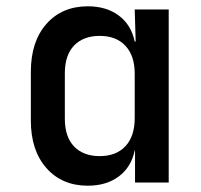

<svg xmlns="http://www.w3.org/2000/svg" viewBox="-20 -580 640 610"><path d="M259 10Q177 10 127.5 -46Q78 -102 78 -197V-352Q78 -448 127.5 -504Q177 -560 259 -560Q318 -560 357.5 -530.5Q397 -501 408 -448H411L408 -550H516V0H409V-102H408Q397 -49 357.5 -19.5Q318 10 259 10ZM297 -84Q349 -84 378.5 -115.5Q408 -147 408 -205V-346Q408 -403 378.5 -434.5Q349 -466 297 -466Q245 -466 215.5 -435.5Q186 -405 186 -347V-203Q186 -145 215.5 -114.5Q245 -84 297 -84Z"/></svg>

Font: Pitagon Sans Mono SemiBold
Style: Regular
Weight: 600
Monospace: yes
Designer: Travis Tran
Foundry: Pitagon
Version: Version 1.001; ttfautohint (v1.8.4.7-5d5b);gftools[0.9.26]